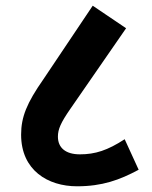

<svg xmlns="http://www.w3.org/2000/svg" viewBox="-20 -653 533 673"><path d="M250 0C338 0 399 -22 466 -58L417 -165C357 -126 314 -112 260 -112C210 -112 183 -135 183 -174C183 -200 193 -223 227 -272L422 -554L305 -633L132 -375C74 -292 54 -243 54 -181C54 -56 148 0 250 0Z"/></svg>

Font: Noto Sans Devanagari UI Condensed
Style: Bold
Weight: 700
Width: 3
Designer: Jelle Bosma - Monotype Design Team
Foundry: Monotype Imaging Inc.
Version: Version 2.004